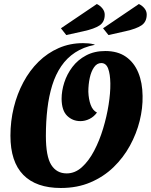

<svg xmlns="http://www.w3.org/2000/svg" viewBox="-20 -915 751 957"><path d="M283.3 22Q160.3 22 96.2 -43.3Q32 -108.7 32 -238.7Q32 -311.3 48.7 -379.2Q65.3 -447 96.7 -505.5Q128 -564 172.3 -607.5Q216.7 -651 272.7 -675.5Q328.7 -700 394 -700Q408.3 -700 422.3 -698.7Q436.3 -697.3 451.3 -693.3V-691.3Q395.7 -680.3 354.5 -653.3Q313.3 -626.3 285.2 -585Q257 -543.7 240.3 -490Q223.7 -436.3 216.2 -372.8Q208.7 -309.3 208.7 -238Q208.7 -135.3 235.5 -93Q262.3 -50.7 312.3 -50.7Q353.7 -50.7 388 -81.5Q422.3 -112.3 449 -163Q475.7 -213.7 493.8 -273.7Q512 -333.7 521.3 -392.8Q530.7 -452 530 -499.3Q529.3 -546 519 -573.3Q508.7 -600.7 484.7 -600.7Q463.3 -600.7 448.8 -579.8Q434.3 -559 427.3 -526.5Q420.3 -494 420.3 -457.7Q421.7 -420 432 -392.2Q442.3 -364.3 463.3 -354Q447.7 -332.7 425.8 -322Q404 -311.3 380.7 -311.3Q342 -311.3 314.8 -337.7Q287.7 -364 287 -422Q287 -461.7 300.3 -503.5Q313.7 -545.3 340.8 -581.2Q368 -617 409.2 -638.8Q450.3 -660.7 504.7 -660.7Q566.7 -660.7 607.5 -632.2Q648.3 -603.7 669.2 -553.3Q690 -503 690.7 -436.7Q692 -376.3 676.2 -312.5Q660.3 -248.7 627.7 -189Q595 -129.3 546 -81.8Q497 -34.3 431.3 -6.2Q365.7 22 283.3 22ZM310.3 -740.3 283.7 -774 462.7 -895Q480 -886.3 491 -872.3Q502 -858.3 502 -841.7Q502 -805.7 476.5 -788.5Q451 -771.3 396 -759.3ZM520.7 -740.3 493.7 -774 672.3 -895Q690 -886.3 700.7 -872.5Q711.3 -858.7 711.3 -842.7Q711.3 -806.3 685.5 -788.8Q659.7 -771.3 605.3 -759.3Z"/></svg>

Font: Sansita Swashed Light
Style: Regular
Weight: 300
Designer: Pablo Cosgaya
Foundry: Omnibus-Type
Version: Version 1.003